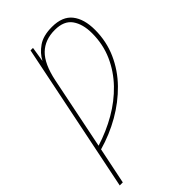

<svg xmlns="http://www.w3.org/2000/svg" viewBox="-282 -819 1155 1155"><g transform="rotate(-45 295.5 -241.5)"><path d="M16 240 211 -714H232L217 -620H218Q239 -661 283 -692Q327 -723 402 -723Q491 -723 532 -671Q573 -619 573 -527Q573 -429 535 -343.5Q497 -258 430 -189.5Q363 -121 276 -71Q189 -21 90 7L42 240ZM95 -19Q188 -48 269.5 -95Q351 -142 413 -206.5Q475 -271 510.5 -351Q546 -431 546 -525Q546 -603 512.5 -650.5Q479 -698 401 -698Q317 -698 265 -647.5Q213 -597 189 -481Z"/></g></svg>

Font: Noto Sans Thin
Style: Italic
Weight: 100
Italic angle: -12°
Designer: Monotype Design Team
Foundry: Monotype Imaging Inc.
Version: Version 2.013; ttfautohint (v1.8.4.7-5d5b)